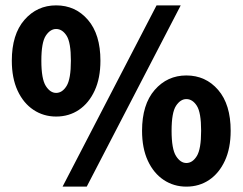

<svg xmlns="http://www.w3.org/2000/svg" viewBox="-20 -683 904 715"><path d="M189 -249Q142 -249 104.5 -274Q67 -299 45.5 -345.5Q24 -392 24 -457Q24 -555 71 -609Q118 -663 189 -663Q261 -663 307.5 -609Q354 -555 354 -457Q354 -392 332.5 -345.5Q311 -299 274 -274Q237 -249 189 -249ZM189 -337Q212 -337 228 -363Q244 -389 244 -457Q244 -525 228 -550Q212 -575 189 -575Q167 -575 150.5 -550Q134 -525 134 -457Q134 -389 150.5 -363Q167 -337 189 -337ZM213 12 563 -663H653L303 12ZM674 12Q627 12 589.5 -13Q552 -38 530.5 -84.5Q509 -131 509 -196Q509 -294 556 -348Q603 -402 674 -402Q746 -402 792.5 -348Q839 -294 839 -196Q839 -131 817.5 -84.5Q796 -38 759 -13Q722 12 674 12ZM674 -76Q697 -76 713 -102Q729 -128 729 -196Q729 -264 713 -289Q697 -314 674 -314Q652 -314 635.5 -289Q619 -264 619 -196Q619 -128 635.5 -102Q652 -76 674 -76Z"/></svg>

Font: Source Sans 3 ExtraLight ExtraBold
Style: Regular
Weight: 800
Version: Version 3.052;hotconv 1.1.0;makeotfexe 2.6.0